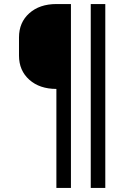

<svg xmlns="http://www.w3.org/2000/svg" viewBox="-20 -750 640 950"><path d="M259 180V-310Q176 -310 125 -355.5Q74 -401 74 -475V-565Q74 -639 125 -684.5Q176 -730 259 -730H331V180ZM429 180V-730H501V180Z"/></svg>

Font: Pitagon Sans Mono Light
Style: Regular
Weight: 300
Monospace: yes
Designer: Travis Tran
Foundry: Pitagon
Version: Version 1.001; ttfautohint (v1.8.4.7-5d5b);gftools[0.9.26]